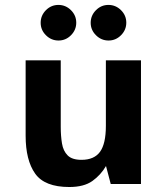

<svg xmlns="http://www.w3.org/2000/svg" viewBox="-20 -738 672 770"><path d="M257.8 12Q159.1 12 121 -41.7Q82.8 -95.5 82.8 -194V-496H223.6V-229.8Q223.6 -192.8 228.6 -162.7Q233.5 -132.6 251.3 -114.8Q269 -97 306.8 -97Q357.8 -97 381.2 -129.3Q404.6 -161.7 404.6 -233.3V-496H545.4V0H424.1L405.1 -72.2Q384.1 -36.1 350.3 -12Q316.4 12 257.8 12ZM415.3 -575.5Q386.2 -575.5 365 -596.6Q343.7 -617.6 343.7 -646.7Q343.7 -675.9 364.8 -697.1Q385.8 -718.3 414.9 -718.3Q444.1 -718.3 465.3 -697.2Q486.5 -676.2 486.5 -647.1Q486.5 -618 465.4 -596.8Q444.4 -575.5 415.3 -575.5ZM214.6 -575.5Q185.5 -575.5 164.3 -596.6Q143.1 -617.6 143.1 -646.7Q143.1 -675.9 164.1 -697.1Q185.2 -718.3 214.3 -718.3Q243.4 -718.3 264.6 -697.2Q285.8 -676.2 285.8 -647.1Q285.8 -618 264.8 -596.8Q243.8 -575.5 214.6 -575.5Z"/></svg>

Font: Atkinson Hyperlegible Mono ExtraLight
Style: Regular
Weight: 200
Monospace: yes
Designer: Elliott Scott, Megan Eiswerth, Linus Boman, Theodore Petrosky, Letters from Sweden
Foundry: Applied Design Works, Letters from Sweden
Version: Version 2.001